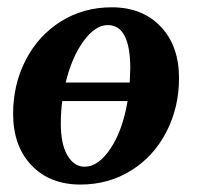

<svg xmlns="http://www.w3.org/2000/svg" viewBox="-20 -491 540 521"><path d="M198.2 9.8Q115.2 9.8 65.4 -42.5Q15.6 -94.7 15.6 -182.6Q15.6 -261.7 49.8 -328.1Q84 -394.5 145.3 -432.9Q206.5 -471.2 283.2 -471.2Q366.2 -471.2 416 -418.9Q465.8 -366.7 465.8 -278.8Q465.8 -199.7 431.6 -133.3Q397.5 -66.9 336.2 -28.6Q274.9 9.8 198.2 9.8ZM209.5 -38.6Q247.1 -38.6 280 -88.1Q313 -137.7 326.2 -216.8H148.9Q145 -187.5 145 -155.8Q145 -99.6 163.1 -69.1Q181.2 -38.6 209.5 -38.6ZM333.5 -305.2Q333.5 -422.9 272.5 -422.9Q238.3 -422.9 206.5 -379.2Q174.8 -335.4 158.2 -267.1H332Z"/></svg>

Font: Liberation Serif
Style: Bold Italic
Weight: 700
Italic angle: -16.333°
Designer: Steve Matteson
Foundry: Ascender Corporation
Version: Version 2.1.5